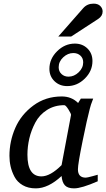

<svg xmlns="http://www.w3.org/2000/svg" viewBox="-20 -1025 585 1057"><path d="M518 -27Q429 12 388 12Q353 12 337.5 -4.5Q322 -21 319 -56Q246 12 177 12Q135 12 105 -5.5Q75 -23 60 -51.5Q45 -80 38.5 -108.5Q32 -137 32 -167Q32 -247 64 -320.5Q96 -394 163.5 -444Q231 -494 320 -494Q374 -494 410 -458L425 -482H493Q478 -444 474 -425Q460 -373 434.5 -247.5Q409 -122 409 -93Q409 -47 452 -47Q460 -47 489 -55L518 -63ZM371 -392Q372 -398 357 -422Q342 -446 334 -446Q280 -446 238.5 -419.5Q197 -393 174.5 -350.5Q152 -308 141.5 -263Q131 -218 131 -173Q131 -54 208 -54Q257 -54 319 -116ZM350 -551Q308 -551 280 -578Q252 -605 252 -646Q252 -701 294.5 -743Q337 -785 392 -785Q434 -785 461.5 -758Q489 -731 489 -689Q489 -634 447 -592.5Q405 -551 350 -551ZM438 -682Q438 -705 422.5 -719Q407 -733 384 -733Q353 -733 328 -709.5Q303 -686 303 -655Q303 -632 318.5 -617.5Q334 -603 357 -603Q388 -603 413 -627Q438 -651 438 -682ZM545 -962Q545 -937 521 -921L372 -824H301L438 -980Q460 -1005 495 -1005Q519 -1005 532 -992Q545 -979 545 -962Z"/></svg>

Font: Veleka
Style: Italic
Weight: 400
Italic angle: -12°
Designer: Stefan Peev, Context Ltd, 2016; SIL International, 1997-2014.
Foundry: Stefan Peev, Context Ltd, 2016
Version: Version 1.000